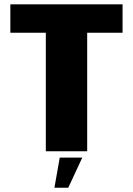

<svg xmlns="http://www.w3.org/2000/svg" viewBox="-20 -695 612 882"><path d="M190.5 0H380.5V-544.5H543V-675H27.5V-544.5H190.5ZM230 167.5H293.5L358 29H254.5Z"/></svg>

Font: Anybody SemiCondensed ExtraBold
Style: Regular
Weight: 800
Width: 4
Version: Version 1.113;gftools[0.9.25]